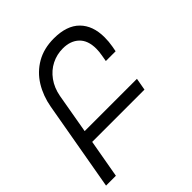

<svg xmlns="http://www.w3.org/2000/svg" viewBox="-200 -867 1000 1000"><g transform="rotate(-45 300.0 -367.0)"><path d="M356.5 -734.5Q451.5 -734.5 499.8 -686Q548 -637.5 548 -551.5Q548 -519.5 542.5 -489L537 -459.5H465L471 -494Q475.5 -519 475.5 -540Q475.5 -601.5 442.2 -633Q409 -664.5 353 -664.5Q308.5 -664.5 269.8 -645Q231 -625.5 204 -588.2Q177 -551 167.5 -500L129 -279.5H514L502 -212H117L79.5 0H7L94 -494Q106 -562 139.5 -616.5Q173 -671 228 -702.8Q283 -734.5 356.5 -734.5Z"/></g></svg>

Font: JuliaMono Light
Style: Italic
Weight: 300
Italic angle: -9°
Monospace: yes
Designer: cormullion
Foundry: corm
Version: Version 0.054; ttfautohint (v1.8.4)